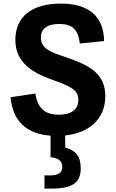

<svg xmlns="http://www.w3.org/2000/svg" viewBox="-20 -762 660 1094"><path d="M435 -514 573 -528C571.5 -673.5 480 -741.5 327 -741.5C161.5 -741.5 67.5 -667.5 67.5 -534.5C67.5 -407 163 -348.5 275 -308.5C384.5 -269.5 426.5 -249 426.5 -193.5C426.5 -147 397.5 -108.5 315 -108.5C232.5 -108.5 194 -148.5 181 -229L40 -208C53.5 -64.5 137.5 1 268 11V133.5C306.5 138 335 151 335 188.5C335 220 315.5 237.5 265.5 237.5H233.5V312.5H278C407.5 312.5 440 266.5 440 196.5C440 128 410 94 352 79L351 10C486.5 -4 580 -83 580 -214C580 -345.5 486.5 -391 353 -437C270 -464.5 213 -484 213 -548C213 -596 245.5 -625.5 318 -625.5C389 -625.5 425.5 -596.5 435 -514Z"/></svg>

Font: Monaspace Neon
Style: Bold
Weight: 700
Designer: Riley Cran & the Lettermatic Team
Foundry: Lettermatic
Version: Version 1.200 (Monaspace Neon)